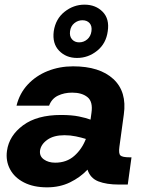

<svg xmlns="http://www.w3.org/2000/svg" viewBox="-20 -793 613 825"><path d="M182 12Q124 12 83 -9Q42 -30 23 -66Q4 -102 10 -145Q19 -210 79 -254.5Q139 -299 242 -299Q288 -299 319.5 -292.5Q351 -286 369 -279L373 -308Q380 -356 356 -375.5Q332 -395 290 -395Q256 -395 229 -382Q202 -369 191 -339H51Q64 -392 99.5 -430Q135 -468 185.5 -488Q236 -508 294 -508Q408 -508 467 -453.5Q526 -399 512 -301L493 -162Q489 -133 497.5 -125Q506 -117 538 -117H545L529 0H491Q438 0 403 -13.5Q368 -27 356 -64Q325 -31 281 -9.5Q237 12 182 12ZM152 -146Q149 -122 168.5 -108Q188 -94 217 -94Q266 -94 299 -123Q332 -152 349 -196Q330 -202 306 -207Q282 -212 257 -212Q211 -212 183.5 -192.5Q156 -173 152 -146ZM311 -544Q264 -544 234 -575Q204 -606 211 -659Q219 -712 257.5 -742.5Q296 -773 343 -773Q391 -773 421 -742.5Q451 -712 443 -659Q436 -606 397.5 -575Q359 -544 311 -544ZM320 -611Q340 -611 355 -624Q370 -637 373 -659Q376 -681 365 -693.5Q354 -706 334 -706Q315 -706 299.5 -693.5Q284 -681 281 -659Q278 -637 289.5 -624Q301 -611 320 -611Z"/></svg>

Font: Host Grotesk Black
Style: Italic
Weight: 900
Italic angle: -8°
Designer: Doğukan Karapınar based on Poppins by Indian Type Foundry, Jonny Pinhorn
Foundry: Element Type
Version: Version 1.000; ttfautohint (v1.8.4.7-5d5b);gftools[0.9.33]